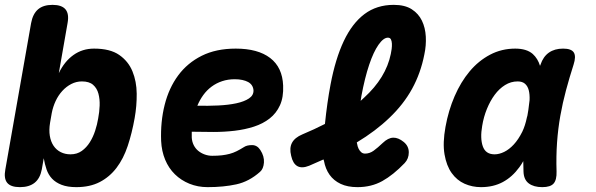

<svg xmlns="http://www.w3.org/2000/svg" viewBox="-31 -760 2451 790"><path d="M51 10Q13 10 -1.5 -8Q-16 -26 -9 -63L97 -665Q104 -703 125.5 -721.5Q147 -740 185 -740Q223 -740 238.5 -721.5Q254 -703 247 -665L211 -459Q234 -507 271 -533.5Q308 -560 356 -560Q422 -560 459.5 -534Q497 -508 514 -466.5Q531 -425 531.5 -374.5Q532 -324 523 -274Q512 -212 494.5 -159.5Q477 -107 448.5 -69.5Q420 -32 379.5 -11Q339 10 283 10Q247 10 222.5 0.5Q198 -9 183 -25Q168 -41 160.5 -63Q153 -85 149 -109L141 -63Q134 -26 111.5 -8Q89 10 51 10ZM259 -125Q286 -125 305.5 -139Q325 -153 338.5 -174.5Q352 -196 360.5 -222Q369 -248 373 -273Q378 -299 379 -325.5Q380 -352 374 -374.5Q368 -397 352 -411Q336 -425 306 -425Q283 -425 262.5 -414.5Q242 -404 225.5 -386Q209 -368 198 -344.5Q187 -321 182 -295L175 -255Q170 -225 174 -201Q178 -177 189.5 -160Q201 -143 219 -134Q237 -125 259 -125Z M1040 -143Q1057 -117 1055 -91Q1053 -65 1039 -53Q994 -13 941.5 -1.5Q889 10 823 10Q783 10 748.5 -4Q714 -18 688.5 -43Q663 -68 648.5 -103Q634 -138 632 -180Q629 -259 646.5 -328.5Q664 -398 702 -449.5Q740 -501 799 -530.5Q858 -560 939 -560Q1030 -560 1080.5 -521.5Q1131 -483 1134 -408Q1136 -360 1121 -327Q1106 -294 1078.5 -272.5Q1051 -251 1014 -239Q977 -227 934.5 -222Q892 -217 846.5 -217Q801 -217 758 -218V-194Q759 -177 766 -163Q773 -149 784.5 -139.5Q796 -130 811 -124.5Q826 -119 842 -119Q865 -119 882 -121Q899 -123 914 -127Q929 -131 943 -138Q957 -145 973 -155Q985 -163 1006 -163Q1027 -163 1040 -143ZM781 -325Q825 -324 867 -326Q909 -328 941.5 -335Q974 -342 993.5 -355Q1013 -368 1012 -389Q1011 -400 1005.5 -408.5Q1000 -417 990 -422.5Q980 -428 966 -431Q952 -434 935 -434Q907 -434 883 -426Q859 -418 839.5 -403.5Q820 -389 805.5 -369Q791 -349 781 -325Z M1634 -89Q1587 -40 1542 -15Q1497 10 1440 10Q1399 10 1370.5 -3.5Q1342 -17 1325 -41Q1308 -65 1302 -98L1300 -104Q1272 -91 1241 -78Q1211 -66 1192.5 -76.5Q1174 -87 1167 -119Q1159 -151 1170.5 -172.5Q1182 -194 1213 -207Q1263 -228 1306 -250Q1315 -338 1329 -412Q1349 -518 1383.5 -591Q1418 -664 1468.5 -702Q1519 -740 1589 -740Q1635 -740 1663 -722Q1691 -704 1705 -675Q1719 -646 1721 -609.5Q1723 -573 1715 -536Q1700 -459 1664.5 -394.5Q1629 -330 1571 -275Q1515 -221 1437 -174Q1437 -172 1438 -170Q1440 -157 1444.5 -148Q1449 -139 1455.5 -133.5Q1462 -128 1471 -128Q1490 -128 1506.5 -140Q1523 -152 1544 -172Q1566 -193 1587 -193.5Q1608 -194 1630 -176Q1651 -159 1651 -133Q1651 -107 1634 -89ZM1453 -345Q1460 -352 1467 -358Q1512 -399 1539.5 -444Q1567 -489 1577 -538Q1579 -547 1580.5 -558.5Q1582 -570 1581.5 -580.5Q1581 -591 1577.5 -598Q1574 -605 1565 -605Q1547 -605 1526.5 -576Q1506 -547 1488 -493.5Q1470 -440 1456 -365Q1454 -355 1453 -345Z M1948 10Q1912 10 1880.5 -4Q1849 -18 1827.5 -48Q1806 -78 1798 -125Q1790 -172 1802 -238Q1814 -305 1839.5 -364Q1865 -423 1901.5 -466.5Q1938 -510 1985.5 -535Q2033 -560 2089 -560Q2136 -560 2161 -538Q2182 -519 2191 -489Q2192 -491 2193 -494Q2204 -527 2227.5 -543.5Q2251 -560 2286 -560Q2320 -560 2330 -544Q2340 -528 2329 -494Q2312 -441 2298 -389Q2284 -337 2274.5 -283.5Q2265 -230 2261 -173.5Q2257 -117 2259 -54Q2260 -20 2247 -5Q2234 10 2200 10Q2165 10 2144.5 -5.5Q2124 -21 2123 -54Q2122 -76 2122 -97Q2115 -84 2106 -72Q2077 -32 2038 -11Q1999 10 1948 10ZM2004 -125Q2023 -125 2043.5 -135Q2064 -145 2083 -165.5Q2102 -186 2118 -218Q2130 -243 2137 -277Q2138 -280 2139 -284L2143 -308Q2146 -330 2148 -348Q2149 -372 2144.5 -389Q2140 -406 2129 -415.5Q2118 -425 2099 -425Q2071 -425 2047 -410Q2023 -395 2004.5 -370Q1986 -345 1972.5 -312Q1959 -279 1953 -242Q1944 -191 1955.5 -158Q1967 -125 2004 -125Z"/></svg>

Font: Maple Mono NL ExtraBold
Style: Italic
Weight: 800
Italic angle: -10°
Monospace: yes
Designer: subframe7536
Version: Version 7.000